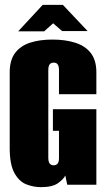

<svg xmlns="http://www.w3.org/2000/svg" viewBox="-20 -761 435 791"><path d="M149 10Q118 10 88.5 -1.5Q59 -13 39.5 -48Q20 -83 20 -151V-463Q20 -513 42 -542.5Q64 -572 103.5 -585Q143 -598 196 -598Q249 -598 290 -585Q331 -572 354 -542.5Q377 -513 377 -463V-373H223V-473Q223 -485 220 -491.5Q217 -498 212.5 -500.5Q208 -503 201 -503Q195 -503 190 -500.5Q185 -498 182 -491.5Q179 -485 179 -473V-110Q179 -99 182 -92Q185 -85 190 -82.5Q195 -80 201 -80Q211 -80 217 -86.5Q223 -93 223 -110V-222H198V-311H377V0H257L249 -38Q249 -38 249 -38Q249 -38 249 -38Q242 -23 219 -6.5Q196 10 149 10ZM55 -632 156 -741H239L341 -633H236L199 -665L162 -632Z"/></svg>

Font: Alumni Sans Thin Black
Style: Regular
Weight: 900
Version: Version 1.018